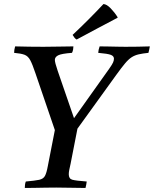

<svg xmlns="http://www.w3.org/2000/svg" viewBox="-20 -931 763 952"><path d="M252 -286 156 -567Q141 -612 130 -632.5Q119 -653 101.5 -659.5Q84 -666 50 -669Q50 -683 55 -701Q91 -700 125 -699.5Q159 -699 196 -699Q234 -699 275 -700Q316 -701 344 -701Q344 -694 342.5 -685.5Q341 -677 337 -669Q284 -665 268 -656.5Q252 -648 252 -634Q252 -621 266 -580L347 -345L522 -591Q536 -611 540.5 -621Q545 -631 545 -640Q545 -653 529.5 -659Q514 -665 467 -669Q468 -684 474 -701Q491 -701 514.5 -700.5Q538 -700 562 -699.5Q586 -699 602 -699Q634 -699 663 -699.5Q692 -700 723 -701Q722 -694 720 -685.5Q718 -677 716 -669Q687 -666 667.5 -661.5Q648 -657 632.5 -647Q617 -637 599.5 -616Q582 -595 556 -559L364 -293L330 -119Q326 -101 323.5 -89Q321 -77 321 -67Q321 -45 338 -40Q355 -35 410 -31Q409 -24 407.5 -15Q406 -6 404 1Q375 1 334.5 0Q294 -1 259 -1Q235 -1 205.5 -0.5Q176 0 149 0.5Q122 1 103 1Q103 -6 104 -15Q105 -24 108 -31Q154 -35 174.5 -39.5Q195 -44 203 -59Q211 -74 217 -107ZM563 -846V-843Q518 -820 465.5 -791.5Q413 -763 360 -735Q353 -739 349 -744.5Q345 -750 340 -758Q420 -833 493 -911Q509 -910 528.5 -890Q548 -870 563 -846Z"/></svg>

Font: Tiro Gurmukhi
Style: Italic
Weight: 400
Italic angle: -11°
Designer: Gurmukhi: John Hudson & Fiona Ross, assisted by Paul Hanslow. Latin: John Hudson with Paul Hanslow, assisted by Kaja Soj
Foundry: Tiro Typeworks Ltd.
Version: Version 1.52